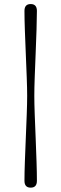

<svg xmlns="http://www.w3.org/2000/svg" viewBox="-20 -770 296 926"><path d="M111 -308Q111 -343 109 -395.8Q107 -448.5 104.5 -507.8Q102 -567 100 -622.2Q98 -677.5 98 -717.5Q98 -750.5 128 -750.5Q158 -750.5 158 -717.5Q158 -681.5 156.2 -627.8Q154.5 -574 152 -514Q149.5 -454 147.5 -399.2Q145.5 -344.5 145.5 -308Q145.5 -271.5 147.5 -217.5Q149.5 -163.5 152 -103.8Q154.5 -44 156.2 10.2Q158 64.5 158 102Q158 135 128 135Q98 135 98 102Q98 63.5 100 8.5Q102 -46.5 104.5 -105.8Q107 -165 109 -218.5Q111 -272 111 -308Z"/></svg>

Font: Fraunces 72pt S000 SemiBold
Style: Regular
Weight: 600
Version: Version 1.000; ttfautohint (v1.8.3)